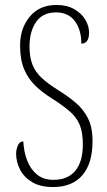

<svg xmlns="http://www.w3.org/2000/svg" viewBox="-20 -744 433 774"><path d="M194 10Q142 10 109 -10Q76 -30 60.5 -61Q45 -92 45 -124Q45 -141 52 -157.5Q59 -174 74 -174Q76 -132 89.5 -97Q103 -62 129 -40.5Q155 -19 196 -19Q253 -19 283.5 -55.5Q314 -92 314 -162Q314 -211 301 -241.5Q288 -272 260 -296Q232 -320 188 -348Q151 -371 122.5 -398.5Q94 -426 77.5 -464.5Q61 -503 61 -561Q61 -630 100 -677Q139 -724 208 -724Q250 -724 279.5 -707Q309 -690 324 -664.5Q339 -639 339 -613Q339 -589 330.5 -578.5Q322 -568 308 -568Q308 -623 282 -658.5Q256 -694 206 -694Q152 -694 125.5 -655.5Q99 -617 99 -557Q99 -513 111 -483Q123 -453 148.5 -429.5Q174 -406 214 -381Q253 -357 284.5 -330.5Q316 -304 334.5 -267.5Q353 -231 353 -175Q353 -85 312 -37.5Q271 10 194 10Z"/></svg>

Font: Noto Serif Ethiopic ExtraCondensed ExtraLight
Style: Regular
Weight: 200
Width: 2
Designer: Monotype Design Team
Foundry: Monotype Imaging Inc.
Version: Version 2.102; ttfautohint (v1.8.4.7-5d5b)